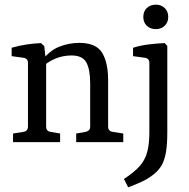

<svg xmlns="http://www.w3.org/2000/svg" viewBox="-20 -610 811 824"><path d="M307 0V-37L347 -44Q356 -46 361.5 -51Q367 -56 367 -67V-252Q367 -312 350.5 -342Q334 -372 287 -372Q250 -372 216.5 -358Q183 -344 156 -317L159 -348Q191 -392 233 -409Q275 -426 320 -426Q392 -426 418 -384Q444 -342 444 -266V-67Q444 -47 464 -44L509 -37V0ZM36 0V-37L80 -44Q100 -47 100 -67V-340Q100 -359 81 -362L30 -369V-405Q60 -414 93.5 -419Q127 -424 156 -425L170 -412L178 -340V-67Q178 -47 197 -44L238 -37V0ZM698 -413V-44Q698 8 692.5 41.5Q687 75 675 97Q663 119 641 137Q618 156 589 169.5Q560 183 530 194L512 158Q555 130 578.5 104Q602 78 611.5 43.5Q621 9 621 -44V-340Q621 -359 602 -362L551 -369V-405Q582 -415 619 -419.5Q656 -424 687 -425ZM702 -537Q702 -514 687 -499.5Q672 -485 649 -485Q625 -485 610 -499.5Q595 -514 595 -537Q595 -561 610 -575.5Q625 -590 649 -590Q672 -590 687 -575.5Q702 -561 702 -537Z"/></svg>

Font: Rasa
Style: Regular
Weight: 400
Designer: Anna Giedrys (Yrsa+Rasa design), David Brezina (Yrsa art-direction, Rasa art-direction, design)
Foundry: Rosetta Type Foundry
Version: Version 2.004